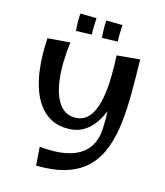

<svg xmlns="http://www.w3.org/2000/svg" viewBox="-138 -1049 1014 1179"><g transform="rotate(15 369.5 -459.0)"><path d="M652.8 -768Q655 -660.2 654.9 -559.1Q654.8 -458 644.9 -368.6Q635 -279.2 608.6 -205.6Q582.2 -132 532.5 -79.2Q482.8 -26.5 402.5 1.5Q322.2 29.5 203.8 27L195.5 -90.2Q255.8 -84.2 307.5 -87.5Q359.2 -90.8 401.4 -104.9Q443.5 -119 473.8 -144.6Q504 -170.2 521.2 -207.9Q538.5 -245.5 540.8 -296.2Q544.5 -357 541.1 -411.1Q537.8 -465.2 531.4 -518.5Q525 -571.8 517.9 -629.2Q510.8 -686.8 506.2 -754.2ZM332.5 -242Q269.8 -242 224.8 -266.2Q179.8 -290.5 149.5 -331.6Q119.2 -372.8 101.2 -424.9Q83.2 -477 75.2 -533.8Q67.2 -590.5 66.5 -645.2Q65.8 -700 69 -746.2L212 -757.5Q203.2 -693.8 201.8 -630.6Q200.2 -567.5 208.1 -511.1Q216 -454.8 234.4 -411.5Q252.8 -368.2 282.8 -343.6Q312.8 -319 356.5 -319Q399.2 -319 428 -342.2Q456.8 -365.5 474.1 -407.2Q491.5 -449 499.6 -504.4Q507.8 -559.8 508.8 -623.4Q509.8 -687 506.2 -754.2L584.8 -677.8Q584.5 -609 575.4 -544.8Q566.2 -480.5 547 -425.5Q527.8 -370.5 498 -329.4Q468.2 -288.2 427.2 -265.1Q386.2 -242 332.5 -242ZM226.5 -835Q223.8 -860.2 223.4 -890.5Q223 -920.8 224.8 -945L328 -943.5Q326.8 -916.2 325.6 -890.9Q324.5 -865.5 326.2 -838ZM391.5 -835Q388.8 -860.2 388.4 -890.5Q388 -920.8 389.8 -945L493 -943.5Q491.8 -916.2 490.6 -890.9Q489.5 -865.5 491.2 -838Z"/></g></svg>

Font: Marhey Light
Style: Regular
Weight: 300
Designer: Nur Syamsi & Bustanul Arifin
Foundry: Namelatype
Version: Version 1.000